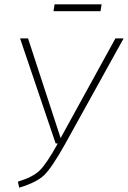

<svg xmlns="http://www.w3.org/2000/svg" viewBox="-20 -860 593 890"><path d="M446 -808H228L233 -840H451ZM553 -682 281 -191Q220 -82 184.5 -48Q149 -14 69 10L63 -18Q130 -38 162.5 -68.5Q195 -99 248 -195H238L73 -682H110L261 -220L515 -682Z"/></svg>

Font: Fira Sans UltraLight
Style: Italic
Weight: 200
Italic angle: -8°
Designer: Carrois Corporate & Edenspiekermann AG
Foundry: Carrois Corporate GbR & Edenspiekermann AG
Version: Version 4.203;PS 004.203;hotconv 1.0.88;makeotf.lib2.5.64775